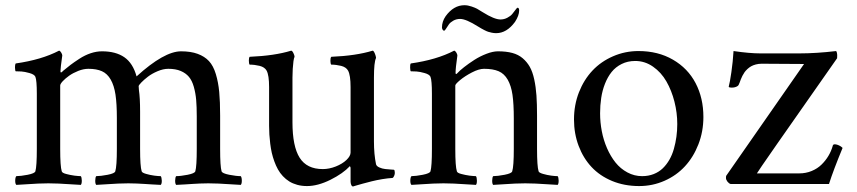

<svg xmlns="http://www.w3.org/2000/svg" viewBox="-20 -688 3203 718"><path d="M36.1 -434.6Q36.1 -436 36.1 -438Q36.1 -446.8 38.6 -450.7Q135.3 -464.4 200.7 -498.5Q204.6 -498.5 208.7 -491.7Q212.9 -484.9 212.9 -480.5Q206.1 -432.6 206.1 -421.4Q206.1 -417 208.5 -417Q209.5 -417 211.9 -418.9Q213.4 -420.4 215.8 -422.9Q232.4 -436.5 244.1 -445.6Q255.9 -454.6 276.9 -468.3Q297.9 -481.9 319.3 -489Q340.8 -496.1 361.3 -496.1Q413.1 -496.1 445.1 -473.9Q477.1 -451.7 490.7 -402.3Q593.8 -496.1 657.2 -496.1Q693.4 -496.1 719.2 -486.6Q745.1 -477.1 761.5 -459.5Q777.8 -441.9 787.1 -411.1Q796.4 -380.4 799.8 -344.2Q803.2 -308.1 803.2 -255.9V-131.3Q803.2 -65.9 808.6 -47.4Q811 -39.6 837.4 -34.4Q863.8 -29.3 880.4 -29.3Q884.3 -24.4 884.3 -11.7Q884.3 -1 880.4 3.4Q864.7 2.4 840.3 1Q815.9 -0.5 797.4 -1.5Q778.8 -2.4 758.8 -2.4Q743.7 -2.4 727.8 -1.7Q711.9 -1 700.2 -0.2Q688.5 0.5 670.7 1.7Q652.8 2.9 638.7 3.4Q634.8 -1 635 -12.9Q635.3 -24.9 638.7 -29.3Q655.3 -29.3 681.6 -34.4Q708 -39.6 710.4 -47.4Q715.8 -65.9 715.8 -131.3V-252.4Q715.8 -289.1 713.6 -314.5Q711.4 -339.8 704.8 -363.3Q698.2 -386.7 686.5 -400.6Q674.8 -414.6 655.8 -422.6Q636.7 -430.7 609.4 -430.7Q590.3 -430.7 569.1 -421.6Q547.9 -412.6 533 -401.1Q518.1 -389.6 508.3 -379.4Q498.5 -369.1 498.5 -365.7Q498.5 -365.2 499 -358.9Q499.5 -352.5 499.5 -351.1Q503.9 -322.3 503.9 -270.5V-131.3Q503.9 -65.9 509.8 -47.4Q511.2 -42 526.6 -37.6Q542 -33.2 557.1 -31.2Q572.3 -29.3 581.1 -29.3Q584.5 -24.9 585 -12.9Q585.4 -1 581.1 3.4Q567.4 2.9 549.3 1.7Q531.2 0.5 519.3 -0.2Q507.3 -1 491.2 -1.7Q475.1 -2.4 460 -2.4Q440.4 -2.4 421.9 -1.5Q403.3 -0.5 379.4 1Q355.5 2.4 339.8 3.4Q335.9 -1 336.2 -12.9Q336.4 -24.9 339.8 -29.3Q356 -29.3 382.6 -34.4Q409.2 -39.6 411.1 -47.4Q417 -65.9 417 -131.3V-247.1Q417 -299.8 411.9 -334Q406.7 -368.2 394 -390.4Q381.3 -412.6 361.3 -421.6Q341.3 -430.7 310.5 -430.7Q292.5 -430.7 272.7 -422.9Q252.9 -415 238.5 -404.8Q224.1 -394.5 214.6 -384.3Q205.1 -374 205.1 -368.2V-131.3Q205.1 -65.9 210.9 -47.4Q211.4 -44.4 216.1 -41.7Q220.7 -39.1 227.5 -37.4Q234.4 -35.6 242.4 -33.9Q250.5 -32.2 258.3 -31.2Q266.1 -30.3 272.2 -29.8Q278.3 -29.3 282.2 -29.3Q285.6 -24.9 285.9 -12.9Q286.1 -1 282.2 3.4Q266.6 2.4 242.2 1Q217.8 -0.5 199.2 -1.5Q180.7 -2.4 160.9 -2.4Q141.1 -2.4 122.8 -1.5Q104.5 -0.5 80.6 1Q56.6 2.4 41 3.4Q36.6 -1 36.9 -12.9Q37.1 -24.9 41 -29.3Q57.1 -29.3 83.5 -34.4Q109.9 -39.6 112.3 -47.4Q117.7 -65.9 117.7 -131.3V-337.4Q117.7 -387.2 112.3 -400.9Q108.4 -409.7 90.3 -414.8Q72.3 -419.9 60.1 -420.7Q47.9 -421.4 38.6 -421.4Q36.6 -422.9 36.1 -434.6Z M910.6 -461.9Q910.6 -471.7 913.6 -475.6Q1006.8 -479.5 1068.8 -498.5Q1072.8 -498.5 1077.1 -489.7Q1081.5 -481 1081.5 -475.6Q1079.1 -471.2 1077.4 -459Q1075.7 -446.8 1074.7 -430.4Q1073.7 -414.1 1073.7 -397.5V-349.1V-231Q1073.7 -140.6 1100.6 -98.1Q1127.4 -55.7 1187 -55.7Q1210.9 -55.7 1235.6 -65.4Q1260.3 -75.2 1275.6 -89.8Q1291 -104.5 1291 -117.7V-362.3Q1291 -406.7 1281.7 -423.8Q1274.4 -437 1255.6 -441.7Q1236.8 -446.3 1218.8 -446.3Q1215.8 -449.2 1215.6 -460.2Q1215.3 -471.2 1218.8 -475.6Q1311.5 -479.5 1373.5 -498.5Q1376.5 -498.5 1379.4 -492.9Q1382.3 -487.3 1384.3 -480.7Q1386.2 -474.1 1386.2 -471.2Q1378.4 -455.6 1378.4 -397.5V-345.7V-159.7Q1378.4 -110.8 1386.2 -73.7Q1388.2 -66.4 1398.7 -61.8Q1409.2 -57.1 1420.4 -55.9Q1431.6 -54.7 1442.1 -54Q1452.6 -53.2 1453.1 -53.2Q1456.5 -51.8 1456.5 -41Q1456.5 -39.1 1455.6 -35.2Q1454.6 -31.2 1452.1 -26.9Q1449.7 -22.5 1447.3 -22.5Q1430.7 -21.5 1409.7 -18.1Q1388.7 -14.6 1370.1 -10Q1351.6 -5.4 1335.7 -1Q1319.8 3.4 1310.1 6.3L1300.3 9.3Q1295.9 9.3 1293.5 3.4Q1291 -2.4 1291 -9.3V-61L1288.6 -66.9Q1262.7 -39.1 1215.6 -15.6Q1168.5 7.8 1127.9 7.8Q1108.4 7.8 1091.6 3.2Q1074.7 -1.5 1061.8 -9.5Q1048.8 -17.6 1037.8 -29.3Q1026.9 -41 1019.3 -54.7Q1011.7 -68.4 1005.9 -84.5Q1000 -100.6 996.3 -116.7Q992.7 -132.8 990.5 -150.9Q988.3 -168.9 987.3 -184.8Q986.3 -200.7 986.3 -217.3V-362.3Q986.3 -406.7 977.1 -423.8Q969.7 -437 950.9 -441.7Q932.1 -446.3 913.6 -446.3Q910.6 -449.7 910.6 -461.9Z M1516.1 -450.7Q1612.8 -464.4 1678.2 -498.5Q1682.1 -498.5 1686.3 -491.7Q1690.4 -484.9 1690.4 -480.5Q1683.6 -432.6 1683.6 -415.5Q1683.6 -411.1 1686 -411.1Q1687 -411.1 1689.5 -413.6Q1698.7 -423.8 1715.6 -437Q1732.4 -450.2 1753.7 -463.9Q1774.9 -477.5 1799.1 -486.8Q1823.2 -496.1 1842.3 -496.1Q1873 -496.1 1895.8 -490Q1918.5 -483.9 1934.6 -470.2Q1950.7 -456.5 1961.2 -438Q1971.7 -419.4 1977.8 -391.1Q1983.9 -362.8 1986.1 -331.1Q1988.3 -299.3 1988.3 -255.9V-131.3Q1988.3 -65.9 1994.1 -47.4Q1995.6 -42 2011 -37.6Q2026.4 -33.2 2041.5 -31.2Q2056.6 -29.3 2065.4 -29.3Q2068.8 -24.9 2069.1 -12.9Q2069.3 -1 2065.4 3.4Q2049.8 2.4 2025.6 1Q2001.5 -0.5 1982.7 -1.5Q1963.9 -2.4 1944.1 -2.4Q1924.3 -2.4 1906 -1.5Q1887.7 -0.5 1863.8 1Q1839.8 2.4 1824.2 3.4Q1820.3 -1 1820.6 -12.9Q1820.8 -24.9 1824.2 -29.3Q1840.3 -29.3 1866.9 -34.4Q1893.6 -39.6 1895.5 -47.4Q1901.4 -65.9 1901.4 -131.3V-244.6Q1901.4 -299.3 1896.5 -333.3Q1891.6 -367.2 1878.7 -389.9Q1865.7 -412.6 1844.7 -421.6Q1823.7 -430.7 1790 -430.7Q1771 -430.7 1744.6 -417Q1718.3 -403.3 1700.4 -388.4Q1682.6 -373.5 1682.6 -368.2V-131.3Q1682.6 -65.9 1688.5 -47.4Q1689 -44.4 1693.6 -41.7Q1698.2 -39.1 1705.1 -37.4Q1711.9 -35.6 1720 -33.9Q1728 -32.2 1735.8 -31.2Q1743.7 -30.3 1749.8 -29.8Q1755.9 -29.3 1759.8 -29.3Q1763.2 -24.9 1763.4 -12.9Q1763.7 -1 1759.8 3.4Q1744.1 2.4 1719.7 1Q1695.3 -0.5 1676.8 -1.5Q1658.2 -2.4 1638.4 -2.4Q1618.7 -2.4 1600.3 -1.5Q1582 -0.5 1558.1 1Q1534.2 2.4 1518.6 3.4Q1514.2 -1 1514.4 -12.9Q1514.6 -24.9 1518.6 -29.3Q1534.7 -29.3 1561 -34.4Q1587.4 -39.6 1589.8 -47.4Q1595.2 -65.9 1595.2 -131.3V-337.4Q1595.2 -387.2 1589.8 -400.9Q1585.9 -409.7 1567.9 -414.8Q1549.8 -419.9 1537.6 -420.7Q1525.4 -421.4 1516.1 -421.4Q1514.2 -423.3 1513.7 -434.8Q1513.2 -446.3 1516.1 -450.7ZM1632.8 -585.4Q1632.8 -607.4 1646.5 -627.4Q1676.3 -668.5 1716.8 -668.5Q1729.5 -668.5 1743.7 -663.6Q1757.8 -658.7 1763.9 -655.3Q1770 -651.9 1785.6 -642.1Q1828.6 -615.2 1851.6 -615.2Q1865.2 -615.2 1877.2 -621.6Q1889.2 -627.9 1895.5 -635.5Q1901.9 -643.1 1907.2 -650.6Q1912.6 -658.2 1915 -659.2Q1921.4 -659.2 1921.4 -648.9Q1921.4 -629.9 1905.8 -606Q1875 -564 1835.4 -564Q1827.1 -564 1819.1 -565.7Q1811 -567.4 1805.7 -569.1Q1800.3 -570.8 1791.7 -575.2Q1783.2 -579.6 1780 -581.5Q1776.9 -583.5 1767.6 -588.9Q1722.7 -617.2 1700.7 -617.2Q1686.5 -617.2 1675.3 -610.8Q1664.1 -604.5 1658.7 -596.9Q1653.3 -589.4 1648.7 -581.8Q1644 -574.2 1641.6 -573.2Q1637.2 -573.2 1635 -577.4Q1632.8 -581.5 1632.8 -585.4Z M2126.5 -241.2Q2126.5 -295.4 2145 -342.8Q2163.6 -390.1 2195.6 -424.1Q2227.5 -458 2272.5 -477.5Q2317.4 -497.1 2367.7 -497.1Q2440.9 -497.1 2496.6 -464.8Q2552.2 -432.6 2581.3 -377Q2610.4 -321.3 2610.4 -250.5Q2610.4 -196.3 2591.8 -148.4Q2573.2 -100.6 2541.5 -66.2Q2509.8 -31.7 2465.1 -12Q2420.4 7.8 2370.1 7.8Q2314.9 7.8 2269 -11.2Q2223.1 -30.3 2192.1 -63.5Q2161.1 -96.7 2143.8 -142.6Q2126.5 -188.5 2126.5 -241.2ZM2224.1 -264.2Q2224.1 -230.5 2230.5 -197.3Q2236.8 -164.1 2250 -133.8Q2263.2 -103.5 2281.7 -80.3Q2300.3 -57.1 2326.2 -43.2Q2352.1 -29.3 2381.3 -29.3Q2404.8 -29.3 2424.6 -37.1Q2444.3 -44.9 2458.5 -58.6Q2472.7 -72.3 2483.2 -90.6Q2493.7 -108.9 2500 -131.1Q2506.3 -153.3 2509.5 -176.5Q2512.7 -199.7 2512.7 -224.1Q2512.7 -266.1 2502.2 -307.6Q2491.7 -349.1 2472.2 -383.3Q2452.6 -417.5 2422.1 -438.7Q2391.6 -460 2355.5 -460Q2327.1 -460 2304.7 -448.7Q2282.2 -437.5 2267.3 -418.9Q2252.4 -400.4 2242.4 -375Q2232.4 -349.6 2228.3 -322Q2224.1 -294.4 2224.1 -264.2Z M2694.8 -22.5Q2694.8 -29.3 2695.8 -30.8L2986.8 -448.7L2828.6 -449.7Q2816.9 -449.7 2806.6 -447Q2796.4 -444.3 2789.1 -440.2Q2781.7 -436 2775.1 -429.9Q2768.6 -423.8 2764.4 -418Q2760.3 -412.1 2756.3 -404.5Q2752.4 -397 2750.5 -391.6Q2748.5 -386.2 2746.1 -379.6Q2743.7 -373 2742.2 -370.6Q2741.2 -368.2 2737.5 -365.7Q2733.9 -363.3 2728.3 -361.8Q2722.7 -360.4 2717.3 -360.4Q2705.1 -360.4 2705.1 -363.8Q2709.5 -379.9 2715.1 -418.5Q2720.7 -457 2723.1 -497.1Q2783.2 -488.3 2823.7 -488.3H2968.8Q3032.7 -488.3 3106.9 -497.1Q3108.9 -494.1 3109.9 -489.7Q3110.8 -485.4 3110.8 -482.4Q3110.8 -479.5 3110.6 -475.3Q3110.4 -471.2 3110.4 -470.2Q2810.5 -43 2810.5 -39.6H2968.8Q2993.7 -39.6 3015.4 -48.6Q3037.1 -57.6 3052.2 -72.5Q3067.4 -87.4 3077.9 -105Q3088.4 -122.6 3093.8 -141.6Q3094.7 -148.4 3101.6 -148.4Q3106 -148.4 3111.8 -146.5Q3117.7 -144.5 3122.8 -141.4Q3127.9 -138.2 3130.9 -134.8Q3096.7 -52.2 3080.1 0H2711.9Q2705.6 -2 2700.2 -9Q2694.8 -16.1 2694.8 -22.5Z"/></svg>

Font: Crimson
Style: Regular
Weight: 400
Version: Version 0.8